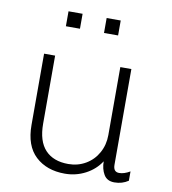

<svg xmlns="http://www.w3.org/2000/svg" viewBox="-82 -791 782 873"><g transform="rotate(10 309.0 -355.0)"><path d="M139 -197Q139 -116 176.5 -76Q214 -36 283 -36Q327 -36 363 -57Q399 -78 419.5 -115Q440 -152 440 -197V-511H491V-69Q491 -36 518 -36Q541 -36 568 -52V-9Q540 10 504 10Q470 10 455 -15.5Q440 -41 440 -76Q414 -36 370 -13Q326 10 275 10Q191 10 139.5 -38Q88 -86 88 -182V-511H139ZM229 -651H164V-720H229ZM405 -651H340V-720H405Z"/></g></svg>

Font: Chivo Thin
Style: Regular
Weight: 100
Designer: Hector Gatti
Foundry: Omnibus-Type
Version: Version 1.007